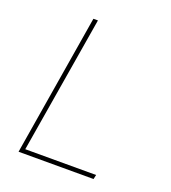

<svg xmlns="http://www.w3.org/2000/svg" viewBox="-133 -828 828 928"><g transform="rotate(20 281.0 -364.0)"><path d="M68.4 0 188.5 -727.5H211.9L94.7 -22.5H459L454.1 0Z"/></g></svg>

Font: Inter Tight Thin
Style: Italic
Weight: 250
Italic angle: -9.39999°
Designer: Rasmus Andersson
Foundry: rsms
Version: Version 3.004